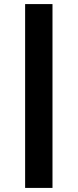

<svg xmlns="http://www.w3.org/2000/svg" viewBox="-20 -720 380 940"><path d="M103 200V-700H237V200Z"/></svg>

Font: Golos Text
Style: Bold
Weight: 700
Designer: A.Korolkova, Vitaly Kuzmin
Foundry: ParaType Ltd
Version: Version 2.004